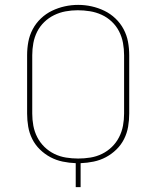

<svg xmlns="http://www.w3.org/2000/svg" viewBox="-20 -766 640 786"><path d="M290 0V-98Q263 -99 236.5 -104.5Q210 -110 186.5 -122.5Q163 -135 143.5 -154Q124 -173 112 -197Q100 -221 95.5 -247.5Q91 -274 91 -301V-540Q91 -568 96 -595Q101 -622 114 -646.5Q127 -671 147.5 -690.5Q168 -710 193 -722Q218 -734 245 -740Q272 -746 300 -746Q328 -746 355 -740Q382 -734 407 -722Q432 -710 452.5 -690.5Q473 -671 486 -646.5Q499 -622 504 -595Q509 -568 509 -540V-301Q509 -274 504.5 -247.5Q500 -221 488 -197Q476 -173 456.5 -154Q437 -135 413.5 -122.5Q390 -110 363.5 -104.5Q337 -99 310 -98V0ZM300 -117Q325 -117 350 -121Q375 -125 397.5 -136Q420 -147 438 -164.5Q456 -182 467.5 -204.5Q479 -227 483.5 -251.5Q488 -276 488 -301V-540Q488 -565 483.5 -590Q479 -615 467.5 -637.5Q456 -660 437.5 -677.5Q419 -695 396 -705.5Q373 -716 348 -720Q323 -724 298 -724Q273 -724 248.5 -719.5Q224 -715 201.5 -704Q179 -693 161 -675.5Q143 -658 132 -636Q121 -614 116.5 -589.5Q112 -565 112 -540V-301Q112 -276 116.5 -251.5Q121 -227 132.5 -204.5Q144 -182 162 -164.5Q180 -147 202.5 -136Q225 -125 250 -121Q275 -117 300 -117Z"/></svg>

Font: Iosevka Curly Thin Extended
Style: Regular
Weight: 100
Width: 7
Monospace: yes
Designer: Belleve Invis
Foundry: Belleve Invis
Version: Version 11.1.0; ttfautohint (v1.8.3)